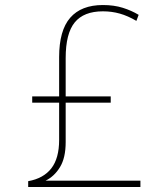

<svg xmlns="http://www.w3.org/2000/svg" viewBox="-20 -743 640 763"><path d="M92 -23Q153 -34 184 -74Q215 -114 215 -187V-335H108V-360H215V-516Q215 -622 259 -672.5Q303 -723 389 -723Q433 -723 468 -712Q503 -701 531 -684L522 -660Q488 -680 456 -689Q424 -698 389 -698Q313 -698 277 -654Q241 -610 241 -512V-360H420V-335H241V-178Q241 -116 218.5 -79Q196 -42 161 -25H538V0H92Z"/></svg>

Font: Noto Sans Mono Thin
Style: Regular
Weight: 100
Designer: Monotype Design Team
Foundry: Monotype Imaging Inc.
Version: Version 2.014